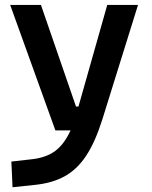

<svg xmlns="http://www.w3.org/2000/svg" viewBox="-20 -538 626 792"><path d="M208.5 0 22 -517.6H148.9L293.5 -98.6H303.7L422.4 -517.6H549.3L402.3 -45.9Q373 47.4 335.7 104Q298.3 160.6 247.1 189Q195.8 217.3 124.5 224.6L31.7 234.4L26.9 128.4L112.8 118.7Q169.9 112.3 207.3 85Q244.6 57.6 271 0Z"/></svg>

Font: Caskaydia Cove SemiBold
Style: Regular
Weight: 600
Monospace: yes
Designer: Aaron Bell
Foundry: Saja Typeworks
Version: Version 4.300; ttfautohint (v1.8.3)